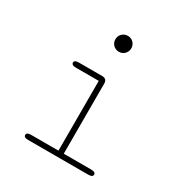

<svg xmlns="http://www.w3.org/2000/svg" viewBox="-166 -856 952 989"><g transform="rotate(30 309.5 -361.0)"><path d="M136.5 -30.5H299V-445.5H163.5Q149.5 -445.5 143 -449.8Q136.5 -454 136.5 -461Q136.5 -468 143 -472Q149.5 -476 163.5 -476H302Q330.5 -476 330.5 -447.5V-30.5H493Q507 -30.5 513.5 -26.5Q520 -22.5 520 -15Q520 -8 513.5 -4Q507 0 493 0H136.5Q122.5 0 116.2 -4Q110 -8 110 -15Q110 -22.5 116.2 -26.5Q122.5 -30.5 136.5 -30.5ZM266 -674.5Q266 -687.5 272.2 -698.2Q278.5 -709 289.5 -715.2Q300.5 -721.5 313.5 -721.5Q326.5 -721.5 337.2 -715.2Q348 -709 354.2 -698.2Q360.5 -687.5 360.5 -674.5Q360.5 -661.5 354.2 -650.5Q348 -639.5 337.2 -633.2Q326.5 -627 313.5 -627Q300.5 -627 289.5 -633.2Q278.5 -639.5 272.2 -650.5Q266 -661.5 266 -674.5Z"/></g></svg>

Font: Sono ExtraLight
Style: Regular
Weight: 200
Designer: Tyler Finck
Foundry: Tyler Finck
Version: Version 2.112